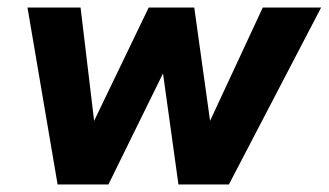

<svg xmlns="http://www.w3.org/2000/svg" viewBox="-20 -490 873 510"><path d="M133 0 53 -470H194L230 -169L375 -470H496L538 -169L678 -470H833L588 0H454L413 -295L268 0Z"/></svg>

Font: Gantari
Style: Bold Italic
Weight: 700
Italic angle: -10°
Designer: Anugrah Pasau
Foundry: Lafontype
Version: Version 1.000; ttfautohint (v1.8.4.7-5d5b)